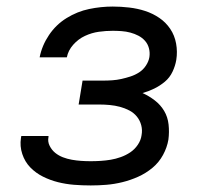

<svg xmlns="http://www.w3.org/2000/svg" viewBox="-20 -558 640 586"><path d="M257 8Q231 8 206 6Q181 4 157 -2Q133 -8 111 -19Q89 -30 72.5 -47Q56 -64 48 -88Q40 -112 44 -137Q44 -138 44.5 -140Q45 -142 45 -143H128Q128 -143 128 -142Q128 -141 128 -140Q125 -126 131.5 -113Q138 -100 148.5 -91.5Q159 -83 172 -78Q185 -73 199 -70.5Q213 -68 227.5 -67Q242 -66 257 -66Q272 -66 287.5 -67Q303 -68 318 -70.5Q333 -73 348.5 -78.5Q364 -84 377.5 -93Q391 -102 400.5 -116Q410 -130 412 -145Q415 -161 411 -176Q407 -191 397.5 -202.5Q388 -214 374.5 -221Q361 -228 346 -232Q331 -236 315 -237.5Q299 -239 283 -239H220L232 -312H295Q309 -312 323 -313Q337 -314 350.5 -317Q364 -320 378 -324.5Q392 -329 404.5 -337Q417 -345 425.5 -358Q434 -371 436 -384Q438 -398 434.5 -411Q431 -424 422.5 -433.5Q414 -443 402.5 -449Q391 -455 378 -458.5Q365 -462 351 -463Q337 -464 324 -464Q303 -464 281.5 -461Q260 -458 239.5 -448.5Q219 -439 203.5 -421.5Q188 -404 184 -383H101Q108 -419 129.5 -451Q151 -483 183.5 -503Q216 -523 252 -530.5Q288 -538 324 -538Q349 -538 374.5 -535Q400 -532 423 -524.5Q446 -517 466 -503.5Q486 -490 499.5 -470Q513 -450 517.5 -425Q522 -400 518 -375Q515 -357 506.5 -339Q498 -321 483 -308.5Q468 -296 450.5 -287.5Q433 -279 415 -274Q435 -265 452.5 -251.5Q470 -238 481 -219.5Q492 -201 494.5 -178Q497 -155 494 -132Q490 -108 477.5 -85Q465 -62 445 -45.5Q425 -29 401.5 -18.5Q378 -8 353.5 -2Q329 4 305 6Q281 8 257 8Z"/></svg>

Font: Iosevka Curly Extended Oblique
Style: Regular
Weight: 400
Width: 7
Italic angle: -9°
Monospace: yes
Designer: Belleve Invis
Foundry: Belleve Invis
Version: Version 11.1.0; ttfautohint (v1.8.3)